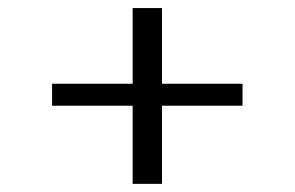

<svg xmlns="http://www.w3.org/2000/svg" viewBox="-20 -536 724 472"><path d="M306.1 -84V-276.1H108V-330.1H306.1V-516.2H378.2V-330.1H576.2V-276.1H378.2V-84H306.1Z"/></svg>

Font: Lohit Gujarati
Style: Regular
Weight: 400
Version: 2.92.4